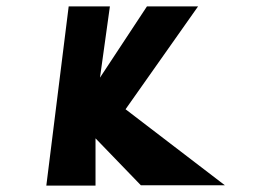

<svg xmlns="http://www.w3.org/2000/svg" viewBox="-20 -581 849 601"><path d="M125 0 195 -561H324L293 -338L440 -561H600L373 -239L684 -1H421L279 -148V0Z"/></svg>

Font: OpenDyslexic
Style: Bold
Weight: 800
Designer: Abbie Gonzalez
Version: Version 0.920;hotconv 1.0.109;makeotfexe 2.5.65596